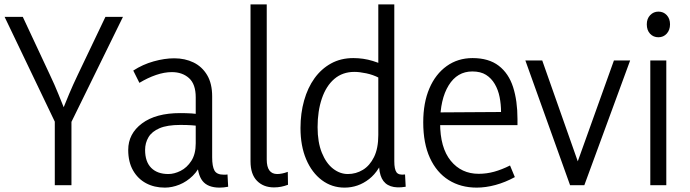

<svg xmlns="http://www.w3.org/2000/svg" viewBox="-20 -845 3149 876"><path d="M230 0V-290L1 -768H84L207 -505Q229 -459 246.5 -415.5Q264 -372 281 -330H260Q278 -375 295.5 -416.5Q313 -458 335 -504L461 -768H541L306 -289V0Z M880 -115 902 -110Q887 -70 859.5 -43Q832 -16 798.5 -2.5Q765 11 732 11Q684 11 646.5 -9Q609 -29 587 -67.5Q565 -106 565 -161Q565 -235 628 -282Q691 -329 802 -329Q829 -329 854 -327.5Q879 -326 902 -321V-268Q877 -272 854.5 -273.5Q832 -275 803 -275Q743 -275 708 -260Q673 -245 657.5 -219Q642 -193 642 -161Q642 -107 670 -79Q698 -51 748 -51Q775 -51 804 -65.5Q833 -80 853 -111Q873 -142 873 -191V-401Q873 -461 842.5 -488.5Q812 -516 764 -516Q730 -516 692 -503Q654 -490 616 -467L588 -523Q631 -551 681 -565Q731 -579 775 -579Q824 -579 863 -560Q902 -541 925 -502.5Q948 -464 948 -405V-127Q948 -86 958.5 -67Q969 -48 1001 -48Q1005 -48 1009 -48Q1013 -48 1018 -49L1021 7Q1011 9 1001 10Q991 11 982 11Q928 11 904 -19.5Q880 -50 880 -115Z M1123 -109V-825H1197V-117Q1197 -84 1209 -67.5Q1221 -51 1245 -51Q1255 -51 1267.5 -53.5Q1280 -56 1293 -61L1294 -2Q1278 4 1262.5 7Q1247 10 1230 10Q1182 10 1152.5 -20Q1123 -50 1123 -109Z M1779 -825V-109Q1779 -73 1789 -59Q1799 -45 1828 -49L1831 7Q1790 14 1762.5 4.5Q1735 -5 1722 -31Q1709 -57 1709 -102V-147H1738Q1714 -67 1664 -28Q1614 11 1552 11Q1494 11 1448.5 -23Q1403 -57 1377 -118Q1351 -179 1351 -261Q1351 -328 1367.5 -386.5Q1384 -445 1415 -488Q1446 -531 1490.5 -555.5Q1535 -580 1592 -580Q1638 -580 1680.5 -567Q1723 -554 1759 -533L1709 -490Q1682 -504 1651 -510.5Q1620 -517 1597 -517Q1543 -517 1505.5 -485Q1468 -453 1448.5 -395.5Q1429 -338 1429 -265Q1429 -196 1448.5 -148Q1468 -100 1499.5 -75.5Q1531 -51 1567 -51Q1604 -51 1635.5 -70Q1667 -89 1686.5 -128.5Q1706 -168 1706 -229V-825Z M2155 11Q2082 11 2027 -23.5Q1972 -58 1941.5 -124.5Q1911 -191 1911 -287Q1911 -376 1939 -441.5Q1967 -507 2018 -543.5Q2069 -580 2136 -580Q2210 -580 2255.5 -545Q2301 -510 2321 -447.5Q2341 -385 2341 -302V-274H1952L1953 -332L2266 -334Q2266 -369 2259.5 -402Q2253 -435 2237.5 -461.5Q2222 -488 2197.5 -503.5Q2173 -519 2135 -519Q2066 -519 2027 -455.5Q1988 -392 1988 -284Q1988 -171 2036.5 -111.5Q2085 -52 2164 -52Q2200 -52 2234.5 -61.5Q2269 -71 2307 -90L2329 -37Q2285 -13 2240.5 -1Q2196 11 2155 11Z M2781 -569H2855L2646 0H2581L2377 -569H2454L2627 -78H2605Z M2947 0V-569H3020V0ZM2984 -675Q2961 -675 2946 -691Q2931 -707 2931 -734Q2931 -760 2946.5 -776Q2962 -792 2984 -792Q3007 -792 3022 -776Q3037 -760 3037 -734Q3037 -708 3022 -691.5Q3007 -675 2984 -675Z"/></svg>

Font: Yaldevi
Style: Regular
Weight: 400
Designer: Sol Matas, Rajitha Manaperi, Kosala Senevirathne
Foundry: Mooniak
Version: Version 1.100